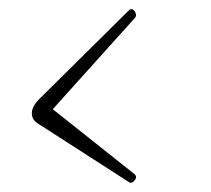

<svg xmlns="http://www.w3.org/2000/svg" viewBox="-20 -447 463 422"><path d="M263 -47 61 -177Q50 -185 50 -198Q50 -213 66 -229L264 -425Q266 -427 268 -427Q274 -427 277.5 -419.5Q281 -412 276 -407L96 -207L276 -64Q279 -61 279 -58Q279 -53 273.5 -48Q268 -43 263 -47Z"/></svg>

Font: MonteCarlo
Style: Regular
Weight: 400
Designer: Robert E. Leuschke
Foundry: Robert E. Leuschke
Version: Version 1.010; ttfautohint (v1.8.3)